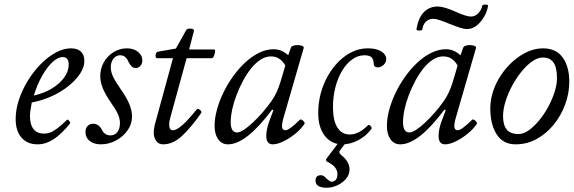

<svg xmlns="http://www.w3.org/2000/svg" viewBox="-20 -632 2564 858"><path d="M148 13Q102 13 76 -17Q50 -47 50 -100Q50 -143 65 -187.5Q80 -232 105 -272.5Q130 -313 162 -345.5Q194 -378 229 -397Q264 -416 297 -416Q326 -416 341.5 -401.5Q357 -387 357 -360Q357 -332 338 -303Q319 -274 286 -247.5Q253 -221 211 -202Q169 -183 122 -174Q118 -154 116 -139.5Q114 -125 114 -113Q114 -75 130 -55Q146 -35 176 -35Q192 -35 206 -40.5Q220 -46 237.5 -59.5Q255 -73 279 -96Q281 -99 285 -96Q289 -93 292 -88Q295 -83 293 -80Q253 -31 218.5 -9Q184 13 148 13ZM131 -205Q176 -215 211 -236Q246 -257 266.5 -285Q287 -313 287 -343Q287 -360 280.5 -368.5Q274 -377 260 -377Q239 -377 215 -355Q191 -333 169 -294.5Q147 -256 131 -205Z M430 13Q400 13 381 -2Q362 -17 362 -42Q362 -59 371.5 -69Q381 -79 396 -79Q421 -79 435 -53Q447 -27 474 -27Q493 -27 504.5 -42Q516 -57 516 -82Q516 -102 506.5 -123Q497 -144 472 -179Q449 -213 438.5 -240Q428 -267 428 -292Q428 -326 444 -354Q460 -382 487.5 -399Q515 -416 547 -416Q577 -416 596.5 -400.5Q616 -385 616 -361Q616 -348 607.5 -338Q599 -328 586 -328Q576 -328 568.5 -335Q561 -342 554 -356Q542 -385 517 -385Q505 -385 495.5 -378Q486 -371 480.5 -359Q475 -347 475 -331Q475 -312 485 -290Q495 -268 523 -228Q547 -194 558.5 -165.5Q570 -137 570 -111Q570 -78 550.5 -50Q531 -22 499 -4.5Q467 13 430 13Z M709 13Q688 13 677.5 -3Q667 -19 667 -37Q667 -48 668.5 -56.5Q670 -65 671 -72L753 -372H682Q677 -372 675.5 -379Q674 -386 677 -393Q680 -400 686 -401L766 -415L813 -499Q816 -503 824 -504Q832 -505 839.5 -503Q847 -501 847 -495L825 -411H937Q942 -411 941 -401Q940 -391 936 -381.5Q932 -372 927 -372H814L742 -110Q739 -100 737.5 -91Q736 -82 736 -75Q736 -50 753 -50Q769 -50 795.5 -73.5Q822 -97 859 -143Q862 -147 868 -144.5Q874 -142 878 -136.5Q882 -131 879 -127Q839 -69 797 -28Q755 13 709 13Z M999 13Q971 13 955 -9.5Q939 -32 939 -69Q939 -102 949 -140Q959 -178 977.5 -216.5Q996 -255 1021 -290Q1046 -325 1075.5 -352.5Q1105 -380 1137.5 -396Q1170 -412 1203 -412Q1238 -412 1268 -385L1280 -419Q1282 -425 1291.5 -428Q1301 -431 1312.5 -430.5Q1324 -430 1331.5 -426.5Q1339 -423 1337 -417L1245 -99Q1243 -89 1241.5 -82Q1240 -75 1240 -70Q1240 -50 1256 -50Q1264 -50 1280.5 -62Q1297 -74 1319 -96Q1323 -100 1329 -96.5Q1335 -93 1339 -87.5Q1343 -82 1340 -77Q1324 -54 1298.5 -33.5Q1273 -13 1246 0Q1219 13 1199 13Q1184 13 1177 3.5Q1170 -6 1170 -25Q1170 -39 1173 -54Q1176 -69 1181 -84L1202 -140L1196 -142Q1080 13 999 13ZM1040 -40Q1051 -40 1069 -51.5Q1087 -63 1108.5 -83Q1130 -103 1152 -128Q1174 -153 1193 -180Q1207 -200 1216.5 -221Q1226 -242 1233 -265L1255 -339Q1232 -380 1191 -380Q1167 -380 1144.5 -365.5Q1122 -351 1102 -326Q1082 -301 1065.5 -270Q1049 -239 1036.5 -206Q1024 -173 1017.5 -142Q1011 -111 1011 -86Q1011 -40 1040 -40Z M1510 13Q1461 13 1431.5 -25Q1402 -63 1402 -127Q1402 -173 1413.5 -215.5Q1425 -258 1446 -294.5Q1467 -331 1495 -358.5Q1523 -386 1555.5 -401Q1588 -416 1623 -416Q1648 -416 1666.5 -410Q1685 -404 1695.5 -393Q1706 -382 1706 -368Q1706 -353 1694 -342Q1682 -331 1669 -331Q1662 -331 1658 -333Q1654 -335 1651 -340Q1650 -354 1647.5 -362.5Q1645 -371 1642 -375Q1638 -379 1630 -382Q1622 -385 1609 -385Q1580 -385 1554.5 -367Q1529 -349 1509.5 -317Q1490 -285 1479 -243Q1468 -201 1468 -152Q1468 -94 1487.5 -62.5Q1507 -31 1543 -31Q1563 -31 1583 -41Q1603 -51 1623 -71Q1627 -75 1631.5 -72.5Q1636 -70 1639 -65Q1642 -60 1639 -55Q1616 -24 1581 -5.5Q1546 13 1510 13ZM1440 207Q1390 207 1390 175Q1390 163 1396 157Q1402 151 1415 151Q1426 151 1439 166Q1455 180 1460 180Q1474 180 1481 171Q1488 162 1488 146Q1488 130 1477 116Q1466 102 1443 91Q1433 86 1439 77L1497 0H1530L1500 39Q1496 44 1497 50Q1498 56 1505 61Q1524 76 1533 92Q1542 108 1542 125Q1542 149 1526 167.5Q1510 186 1486.5 196.5Q1463 207 1440 207Z M1769 13Q1741 13 1725 -9.5Q1709 -32 1709 -69Q1709 -102 1719 -140Q1729 -178 1747.5 -216.5Q1766 -255 1791 -290Q1816 -325 1845.5 -352.5Q1875 -380 1907.5 -396Q1940 -412 1973 -412Q2008 -412 2038 -385L2050 -419Q2052 -425 2061.5 -428Q2071 -431 2082.5 -430.5Q2094 -430 2101.5 -426.5Q2109 -423 2107 -417L2015 -99Q2013 -89 2011.5 -82Q2010 -75 2010 -70Q2010 -50 2026 -50Q2034 -50 2050.5 -62Q2067 -74 2089 -96Q2093 -100 2099 -96.5Q2105 -93 2109 -87.5Q2113 -82 2110 -77Q2094 -54 2068.5 -33.5Q2043 -13 2016 0Q1989 13 1969 13Q1954 13 1947 3.5Q1940 -6 1940 -25Q1940 -39 1943 -54Q1946 -69 1951 -84L1972 -140L1966 -142Q1850 13 1769 13ZM1810 -40Q1821 -40 1839 -51.5Q1857 -63 1878.5 -83Q1900 -103 1922 -128Q1944 -153 1963 -180Q1977 -200 1986.5 -221Q1996 -242 2003 -265L2025 -339Q2002 -380 1961 -380Q1937 -380 1914.5 -365.5Q1892 -351 1872 -326Q1852 -301 1835.5 -270Q1819 -239 1806.5 -206Q1794 -173 1787.5 -142Q1781 -111 1781 -86Q1781 -40 1810 -40ZM1867 -500Q1867 -497 1860.5 -496Q1854 -495 1847.5 -496Q1841 -497 1841 -500Q1849 -552 1874 -577.5Q1899 -603 1936 -603Q1949 -603 1968.5 -597.5Q1988 -592 2013 -581Q2039 -569 2056.5 -563.5Q2074 -558 2084 -558Q2104 -558 2118.5 -574Q2133 -590 2135 -607Q2136 -610 2142 -611Q2148 -612 2154.5 -611Q2161 -610 2161 -607Q2158 -583 2144.5 -559Q2131 -535 2111 -518.5Q2091 -502 2066 -502Q2056 -502 2036.5 -508Q2017 -514 1990 -525Q1963 -536 1945 -542Q1927 -548 1917 -548Q1896 -548 1883 -535Q1870 -522 1867 -500Z M2284 13Q2228 13 2199.5 -31.5Q2171 -76 2171 -149Q2171 -187 2184 -225.5Q2197 -264 2220 -298Q2243 -332 2273 -358.5Q2303 -385 2337 -400.5Q2371 -416 2406 -416Q2465 -416 2494.5 -375Q2524 -334 2524 -267Q2524 -215 2505.5 -165Q2487 -115 2454.5 -75Q2422 -35 2378.5 -11Q2335 13 2284 13ZM2298 -33Q2319 -33 2342.5 -49.5Q2366 -66 2388.5 -93Q2411 -120 2429 -153Q2447 -186 2458 -220Q2469 -254 2469 -282Q2469 -330 2453.5 -352.5Q2438 -375 2406 -375Q2383 -375 2358.5 -358Q2334 -341 2310.5 -312Q2287 -283 2268.5 -248.5Q2250 -214 2239 -178.5Q2228 -143 2228 -113Q2228 -73 2244.5 -53Q2261 -33 2298 -33Z"/></svg>

Font: Junicode VF
Style: Italic
Weight: 400
Italic angle: -11°
Designer: Peter S. Baker
Version: Version 2.209